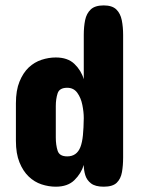

<svg xmlns="http://www.w3.org/2000/svg" viewBox="-20 -704 538 724"><path d="M444.3 -572.3V-110.4Q444.3 -80.1 439.9 -54.9Q435.5 -29.8 420.2 -14.9Q404.8 0 371.1 0Q339.4 0 323.2 -12.5Q307.1 -24.9 301.5 -43.7Q295.9 -62.5 295.9 -82Q286.1 -49.8 260.7 -24.9Q235.4 0 190.4 0Q163.6 0 136.7 -8.8Q109.9 -17.6 88.4 -38.1Q66.9 -58.6 53.5 -91.6Q40 -124.5 40 -172.9V-314.5Q40 -363.3 53.5 -396.2Q66.9 -429.2 88.4 -449.7Q109.9 -469.7 136.7 -478.5Q163.6 -487.3 190.4 -487.3Q235.4 -487.3 260.7 -462.9Q286.1 -438.5 295.9 -405.3V-572.3Q295.9 -603 301 -628.2Q306.2 -653.3 322.3 -668.5Q338.4 -683.6 371.1 -683.6Q402.8 -683.6 418.5 -668.5Q434.1 -653.3 439.2 -627.9Q444.3 -602.5 444.3 -572.3ZM190.4 -303.7V-185.5Q190.4 -157.2 197.3 -135.7Q204.1 -114.3 233.4 -114.3Q269.5 -114.3 283.2 -149.4Q290 -167 292.7 -194.1Q295.4 -221.2 295.9 -258.8Q295.9 -281.7 290.5 -308.3Q285.2 -335 271.5 -354Q257.8 -373 233.4 -373Q204.1 -373 197.3 -352.1Q190.4 -331.1 190.4 -303.7Z"/></svg>

Font: Dangrek
Style: Regular
Weight: 400
Designer: Danh Hong
Version: Version 8.001; ttfautohint (v1.8.3)